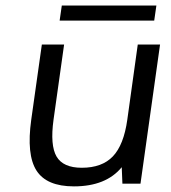

<svg xmlns="http://www.w3.org/2000/svg" viewBox="-20 -660 615 690"><path d="M417.5 -59.1Q360.8 9.8 245.6 9.8Q147.5 9.8 111.1 -47.1Q74.7 -104 92.3 -230L130.4 -500H210.4L172.4 -230Q159.7 -137.7 183.3 -97.4Q207 -57.1 273.9 -57.1Q346.7 -57.1 385.7 -98.1Q424.8 -139.2 437.5 -230L475.1 -500H555.2L484.9 0H419.9ZM194.3 -585.9 202.1 -640.1H542L534.2 -585.9Z"/></svg>

Font: Fivo Sans
Style: Italic
Weight: 400
Designer: Alexander Slobzheninov
Foundry: Alexander Slobzheninov
Version: 1.0